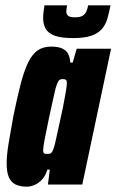

<svg xmlns="http://www.w3.org/2000/svg" viewBox="-20 -693 437 721"><path d="M81 8Q56 8 39 0Q22 -8 13.5 -27Q5 -46 5 -79Q5 -110 12 -153Q19 -196 30 -256Q45 -329 58 -379Q71 -429 86.5 -460Q102 -491 122.5 -504.5Q143 -518 172 -518Q198 -518 213.5 -511Q229 -504 236 -490.5Q243 -477 244 -458H253L268 -510H397L289 0H160L167 -56H158Q151 -33 138 -19Q125 -5 110 1.5Q95 8 81 8ZM157 -115Q163 -115 167.5 -116Q172 -117 176 -123.5Q180 -130 184 -144Q187 -154 192 -178Q197 -202 204 -232.5Q211 -263 217 -293Q223 -323 227 -347Q231 -371 231 -380Q231 -392 226.5 -394Q222 -396 216 -396Q208 -396 203.5 -393Q199 -390 194 -377.5Q189 -365 183 -336.5Q177 -308 165 -255Q153 -198 147.5 -169Q142 -140 142 -128Q142 -122 144 -119Q146 -116 149.5 -115.5Q153 -115 157 -115ZM255 -550Q210 -550 185.5 -559Q161 -568 151.5 -585Q142 -602 142 -625Q142 -636 143.5 -648Q145 -660 147 -673H232Q231 -667 230 -661Q229 -655 229 -650Q229 -640 235.5 -634Q242 -628 261 -628Q281 -628 290.5 -634Q300 -640 304.5 -650.5Q309 -661 311 -673H395Q390 -647 383.5 -624Q377 -601 363 -584.5Q349 -568 323.5 -559Q298 -550 255 -550Z"/></svg>

Font: Saira ExtraCondensed Black
Style: Italic
Weight: 900
Width: 2
Italic angle: -12°
Designer: Hector Gatti with collaboration of the Omnibus-Type team
Foundry: Omnibus-Type
Version: Version 1.101